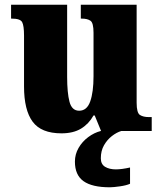

<svg xmlns="http://www.w3.org/2000/svg" viewBox="-20 -556 689 815"><path d="M241 10Q155 10 118.5 -39.5Q82 -89 82 -189V-405Q82 -447 74 -462Q66 -477 30 -477H27V-536H265V-230Q265 -162 275 -124Q285 -86 316 -86Q349 -86 363 -125.5Q377 -165 377 -233V-417Q377 -459 364 -468Q351 -477 327 -477H323V-536H560V-120Q560 -77 574 -68Q588 -59 612 -59H624V0H409L382 -66H377Q357 -30 324 -10Q291 10 241 10ZM446 239Q371 239 334.5 213Q298 187 298 130Q298 99 313.5 72Q329 45 354.5 26Q380 7 408 0H495Q475 6 455 21.5Q435 37 421.5 60.5Q408 84 408 116Q408 141 426 152Q444 163 472 163Q496 163 532 155V224Q517 231 489 235Q461 239 446 239Z"/></svg>

Font: Noto Serif Myanmar SemiCondensed Black
Style: Regular
Weight: 900
Width: 4
Designer: Ben Mitchell and the Monotype Design Team
Foundry: Monotype Imaging Inc.
Version: Version 2.106; ttfautohint (v1.8.4.7-5d5b)